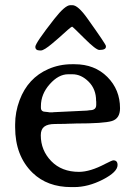

<svg xmlns="http://www.w3.org/2000/svg" viewBox="-20 -726 542 756"><path d="M358.9 -313V-325.7L358.4 -329.1Q358.4 -375 329.1 -404.3Q299.8 -433.6 265.1 -433.6H248.5Q210.4 -433.6 175.8 -394.5Q141.1 -355.5 141.1 -308.1V-301.8Q141.1 -285.6 160.6 -285.6Q166.5 -284.7 168.9 -284.7L174.8 -283.7H187.5L190.4 -284.2L322.3 -290.5L333.5 -292Q358.9 -292 358.9 -313ZM256.8 -705.6H265.1Q287.1 -705.6 324.2 -653.3Q397 -551.3 397 -544.9V-542Q397 -529.3 371.1 -529.3Q357.9 -529.3 312 -575.2Q266.1 -621.1 263.9 -621.1Q261.7 -621.1 246.8 -608.4Q231.9 -595.7 225.6 -589.4Q219.2 -583 186.3 -555.2Q153.3 -527.3 141.1 -527.3H137.2Q119.1 -527.3 119.1 -541.7Q119.1 -556.2 193.8 -651.4Q236.3 -705.6 256.8 -705.6ZM140.6 -193.4Q140.6 -134.3 181.6 -91.8Q222.7 -49.3 291 -49.3Q335 -49.3 395 -81.1Q421.4 -94.7 426.3 -94.7Q442.9 -94.7 442.9 -76.2Q442.9 -48.8 385 -19Q327.1 10.7 271.5 10.7H260.7Q166.5 10.7 108.4 -45.4Q39.6 -112.3 39.6 -225.1V-236.3Q39.6 -284.7 57.1 -331.5Q89.8 -418.9 170.4 -454.1Q213.9 -473.1 262.7 -473.1H273.9Q352.5 -473.1 402.6 -423.1Q452.6 -373 452.6 -299.8Q452.6 -259.3 420.7 -249.5Q388.7 -239.7 277.8 -239.7L267.6 -239.3Q257.3 -238.8 246.6 -238.8L236.3 -238.3Q226.1 -237.8 197 -237.8Q168 -237.8 154.3 -227.3Q140.6 -216.8 140.6 -193.4Z"/></svg>

Font: Averia Serif Libre Light
Style: Regular
Weight: 300
Version: Version 1.002